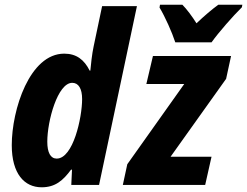

<svg xmlns="http://www.w3.org/2000/svg" viewBox="-20 -786 1050 816"><path d="M725 -606H879C908 -647 971 -719 1008 -755L1010 -766H908C879 -745 849 -719 815 -687C797 -716 773 -748 755 -766H660L658 -754C682 -714 711 -649 725 -606ZM502 0H852L879 -120H705L941 -451L962 -548H630L602 -429H763L521 -88ZM221 -112C195 -112 181 -137 181 -184C181 -272 225 -434 287 -434C314 -434 329 -409 329 -365C329 -286 291 -112 221 -112ZM157 10C215 10 248 -19 282 -65H286L283 0H401L562 -760H414L378 -589C371 -557 366 -509 364 -486H361C338 -532 305 -558 253 -558C106 -558 30 -320 30 -169C30 -47 84 10 157 10Z"/></svg>

Font: Noto Sans Display SemiCondensed Extra
Style: Italic
Weight: 800
Width: 4
Italic angle: -12°
Designer: Monotype Design Team
Foundry: Monotype Imaging Inc.
Version: Version 1.900